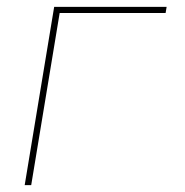

<svg xmlns="http://www.w3.org/2000/svg" viewBox="-20 -540 540 560"><path d="M52 0 138 -520H466L463 -502H154L71 0Z"/></svg>

Font: Iosevka SS04 Thin Oblique
Style: Regular
Weight: 100
Italic angle: -9°
Monospace: yes
Designer: Belleve Invis
Foundry: Belleve Invis
Version: Version 19.0.0; ttfautohint (v1.8.4)